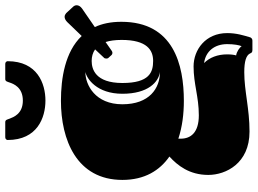

<svg xmlns="http://www.w3.org/2000/svg" viewBox="-145 -624 981 731"><g transform="rotate(-90 345.5 -258.5)"><path d="M327 -49C464 -49 628 -88 628 -287C628 -327 621 -360 608 -388L679 -437C687 -443 691 -450 691 -457C691 -462 689 -467 685 -471L661 -497C657 -500 653 -503 647 -503C641 -503 634 -500 627 -493L574 -438C514 -501 414 -517 327 -517C180 -517 26 -458 26 -283C26 -198 62 -141 115 -104C81 -73 45 -28 45 44C45 111 89 201 210 201C298 201 364 181 436 181C477 181 501 188 508 204C509 207 511 212 520 212H556C565 212 568 206 569 203C576 179 585 152 585 116C585 34 522 -12 458 -12C391 -12 343 8 272 8C207 8 183 -22 183 -61C183 -64 183 -67 183 -70C228 -55 278 -49 327 -49ZM500 -326C502 -323 506 -321 510 -321C513 -321 515 -322 518 -324L551 -347C556 -331 559 -311 559 -286C559 -189 520 -166 479 -166C436 -166 395 -180 395 -283C395 -386 448 -400 479 -400C495 -400 510 -396 523 -387L492 -354C489 -352 488 -348 488 -344C488 -341 489 -338 490 -337ZM437 -140C375 -140 314 -180 314 -283C314 -386 387 -424 437 -424C412 -419 354 -381 354 -283C354 -185 399 -145 437 -140ZM471 28C516 34 543 68 543 116C543 142 539 163 535 171C530 163 514 152 500 150C502 144 504 132 504 116C504 79 492 49 471 28ZM328 -662C277 -662 265 -698 259 -713C256 -721 255 -729 246 -729H188C181 -729 178 -723 178 -720C178 -607 263 -576 328 -576C393 -576 478 -607 478 -720C478 -723 475 -729 468 -729H410C401 -729 400 -721 397 -713C392 -698 379 -662 328 -662Z"/></g></svg>

Font: Fascinate Inline
Style: Regular
Weight: 900
Designer: Astigmatic (AOETI)
Foundry: Astigmatic (AOETI)
Version: Version 1.000